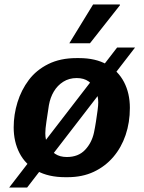

<svg xmlns="http://www.w3.org/2000/svg" viewBox="-20 -780 640 856"><path d="M271 10Q196 10 144.5 -18.5Q93 -47 67 -97.5Q41 -148 41 -212Q41 -269 58 -324Q75 -379 108.5 -423.5Q142 -468 195.5 -494.5Q249 -521 321 -521H333Q406 -521 456.5 -492.5Q507 -464 533 -414Q559 -364 559 -299Q559 -234 540 -178Q521 -122 485 -80Q449 -38 398 -14Q347 10 281 10ZM278 -80Q329 -80 359 -111.5Q389 -143 399 -189Q404 -213 408 -239Q412 -265 415 -287.5Q418 -310 418 -323Q418 -352 407 -377Q396 -402 375 -417Q354 -432 322 -432Q288 -432 262 -415.5Q236 -399 220 -372Q204 -345 198 -311Q192 -271 187 -238Q182 -205 182 -186Q182 -156 193.5 -132Q205 -108 226 -94Q247 -80 278 -80ZM21 56 502 -568H582L101 56ZM289 -587 395 -760H514L515 -757L381 -587Z"/></svg>

Font: Chivo Mono Medium SemiBold
Style: Italic
Weight: 600
Italic angle: -8.05°
Monospace: yes
Version: Version 1.008